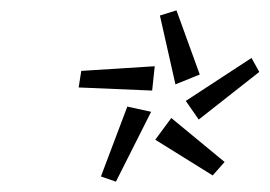

<svg xmlns="http://www.w3.org/2000/svg" viewBox="-20 -753 521 371"><path d="M289 -723 321 -733 366 -609 319 -590ZM339 -558 466 -641 481 -614 364 -522ZM137 -616 279 -625 274 -578 132 -584ZM175 -412 226 -547 272 -537 204 -402ZM280 -483 311 -525 414 -440 391 -414Z"/></svg>

Font: Exo
Style: Italic
Weight: 400
Italic angle: -9°
Designer: Natanael Gama
Foundry: Natanael Gama
Version: Version 1.500; ttfautohint (v1.6)